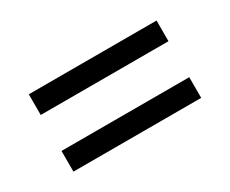

<svg xmlns="http://www.w3.org/2000/svg" viewBox="-56 -616 704 587"><g transform="rotate(-30 296.0 -322.5)"><path d="M70 -459V-386H521V-459ZM70 -259V-186H521V-259Z"/></g></svg>

Font: Noto Sans Bengali
Style: Regular
Weight: 400
Designer: Jelle Bosma - Monotype Design Team
Foundry: Monotype Imaging Inc.
Version: Version 2.003